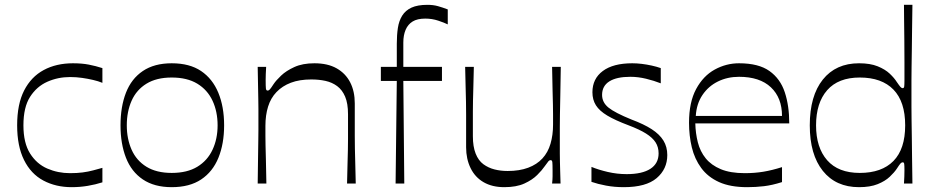

<svg xmlns="http://www.w3.org/2000/svg" viewBox="-20 -760 3887 795"><path d="M277 15Q211 15 159.5 -12.5Q108 -40 79.5 -97.5Q51 -155 51 -241Q51 -329 80 -385.5Q109 -442 161 -470Q213 -498 282 -498Q319 -498 347.5 -492.5Q376 -487 404 -478V-417Q387 -424 365.5 -429Q344 -434 320 -437.5Q296 -441 270 -441Q220 -441 176 -421.5Q132 -402 104.5 -359Q77 -316 77 -241Q77 -168 104.5 -124.5Q132 -81 176 -62Q220 -43 270 -43Q299 -43 322 -46Q345 -49 365.5 -54.5Q386 -60 404 -65V-5Q376 4 343.5 9.5Q311 15 277 15Z M691 15Q619 15 571.5 -17Q524 -49 501.5 -107Q479 -165 479 -241Q479 -318 501.5 -376Q524 -434 571.5 -466Q619 -498 691 -498Q765 -498 812.5 -466Q860 -434 884 -376Q908 -318 908 -241Q908 -165 884.5 -107Q861 -49 813 -17Q765 15 691 15ZM691 -44Q755 -44 797 -69.5Q839 -95 860 -140Q881 -185 881 -241Q881 -298 860 -343Q839 -388 797 -413.5Q755 -439 691 -439Q628 -439 586.5 -413.5Q545 -388 525 -343Q505 -298 505 -241Q505 -185 525 -140Q545 -95 586.5 -69.5Q628 -44 691 -44Z M1047 0Q1048 -68 1048.5 -109.5Q1049 -151 1049.5 -177Q1050 -203 1050 -222.5Q1050 -242 1050 -266Q1050 -290 1050 -309Q1050 -328 1049.5 -349.5Q1049 -371 1048.5 -402.5Q1048 -434 1047 -483H1082Q1081 -466 1080.5 -453Q1080 -440 1080 -430Q1080 -402 1081 -393.5Q1082 -385 1088 -385Q1093 -385 1097.5 -390Q1102 -395 1113 -412Q1123 -427 1144 -447Q1165 -467 1199 -482.5Q1233 -498 1282 -498Q1337 -498 1374 -477Q1411 -456 1430 -419Q1449 -382 1449 -332Q1449 -288 1449 -256Q1449 -224 1449 -198Q1449 -172 1449.5 -145Q1450 -118 1451 -84Q1452 -50 1453 0H1417Q1418 -49 1419 -82Q1420 -115 1420.5 -139.5Q1421 -164 1421 -185Q1421 -206 1421 -230Q1421 -254 1421 -287Q1421 -332 1409 -360Q1397 -388 1376 -403.5Q1355 -419 1328 -425Q1301 -431 1269 -431Q1220 -431 1184.5 -417.5Q1149 -404 1125 -379Q1101 -354 1090 -318.5Q1079 -283 1079 -239Q1079 -215 1079 -197.5Q1079 -180 1079.5 -157.5Q1080 -135 1081 -98.5Q1082 -62 1083 0Z M1618 0 1623 -425H1557V-483H1623Q1623 -502 1623 -523.5Q1623 -545 1623 -579Q1623 -615 1627.5 -644.5Q1632 -674 1645.5 -695.5Q1659 -717 1684 -728.5Q1709 -740 1750 -740Q1774 -740 1793.5 -734.5Q1813 -729 1834 -721V-659Q1820 -666 1794.5 -674.5Q1769 -683 1741 -683Q1708 -683 1688.5 -671Q1669 -659 1659.5 -636.5Q1650 -614 1650 -584Q1650 -547 1650 -525Q1650 -503 1650 -483H1810V-425H1650L1654 0Z M2068 15Q2018 15 1982.5 -5.5Q1947 -26 1928.5 -64Q1910 -102 1910 -150Q1910 -195 1910 -227Q1910 -259 1910 -285Q1910 -311 1909.5 -338Q1909 -365 1908 -399Q1907 -433 1906 -483H1942Q1941 -434 1940 -401Q1939 -368 1938.5 -343.5Q1938 -319 1938 -298Q1938 -277 1938 -253.5Q1938 -230 1938 -196Q1938 -153 1949.5 -124Q1961 -95 1981.5 -80Q2002 -65 2027.5 -58.5Q2053 -52 2082 -52Q2131 -52 2167 -65.5Q2203 -79 2226 -104Q2249 -129 2259.5 -165Q2270 -201 2270 -244Q2270 -268 2270 -285.5Q2270 -303 2269.5 -325.5Q2269 -348 2268 -385Q2267 -422 2266 -483H2302Q2301 -411 2300 -363.5Q2299 -316 2298.5 -285.5Q2298 -255 2298 -235Q2298 -215 2298 -199.5Q2298 -184 2298 -166Q2298 -142 2298 -124Q2298 -106 2298.5 -89Q2299 -72 2299.5 -51Q2300 -30 2301 0H2266Q2268 -17 2268 -30Q2268 -43 2268 -53Q2268 -80 2267 -88.5Q2266 -97 2260 -97Q2255 -97 2251 -92.5Q2247 -88 2235 -71Q2225 -56 2204.5 -35.5Q2184 -15 2151 0Q2118 15 2068 15Z M2429 -7V-69Q2458 -57 2496.5 -48Q2535 -39 2575 -39Q2639 -39 2673 -61Q2707 -83 2707 -125Q2707 -151 2694.5 -170.5Q2682 -190 2655 -207Q2628 -224 2583 -241Q2527 -262 2494.5 -281.5Q2462 -301 2447.5 -324Q2433 -347 2433 -378Q2433 -434 2476 -466Q2519 -498 2598 -498Q2617 -498 2637.5 -495.5Q2658 -493 2678.5 -488.5Q2699 -484 2716 -478V-415Q2688 -426 2655 -434Q2622 -442 2590 -442Q2533 -442 2503 -423Q2473 -404 2473 -367Q2473 -336 2499.5 -314.5Q2526 -293 2595 -265Q2646 -246 2678.5 -225Q2711 -204 2727 -178Q2743 -152 2743 -118Q2743 -60 2699 -22.5Q2655 15 2563 15Q2524 15 2489.5 8.5Q2455 2 2429 -7Z M3074 15Q3004 15 2957.5 -6Q2911 -27 2883.5 -64.5Q2856 -102 2844.5 -150Q2833 -198 2833 -252Q2833 -337 2862.5 -391.5Q2892 -446 2939.5 -472Q2987 -498 3040 -498Q3121 -498 3166 -466Q3211 -434 3229.5 -378Q3248 -322 3248 -249H2859Q2860 -208 2869.5 -170.5Q2879 -133 2902 -104.5Q2925 -76 2964.5 -59.5Q3004 -43 3064 -43Q3105 -43 3141 -49Q3177 -55 3218 -68V-6Q3177 7 3143 11Q3109 15 3074 15ZM3218 -280Q3218 -355 3172 -398.5Q3126 -442 3040 -442Q2992 -442 2952.5 -422.5Q2913 -403 2888.5 -366.5Q2864 -330 2861 -280Z M3537 15Q3441 15 3387 -52.5Q3333 -120 3333 -241Q3333 -363 3387 -430.5Q3441 -498 3537 -498Q3583 -498 3614 -485.5Q3645 -473 3664 -455Q3683 -437 3693 -421Q3704 -405 3708.5 -400Q3713 -395 3718 -395Q3723 -395 3724 -402Q3725 -409 3725 -428Q3725 -459 3725 -503Q3725 -547 3724.5 -594Q3724 -641 3723.5 -680Q3723 -719 3723 -740H3758Q3757 -680 3756.5 -634Q3756 -588 3755.5 -551Q3755 -514 3754.5 -484Q3754 -454 3754 -427Q3754 -400 3754 -373Q3754 -346 3754 -318.5Q3754 -291 3754.5 -260Q3755 -229 3755.5 -191.5Q3756 -154 3756.5 -107Q3757 -60 3758 0H3723Q3724 -15 3724.5 -29.5Q3725 -44 3725 -55Q3725 -74 3724 -81Q3723 -88 3718 -88Q3713 -88 3708.5 -83Q3704 -78 3693 -61Q3683 -46 3664 -28Q3645 -10 3614 2.5Q3583 15 3537 15ZM3540 -44Q3631 -44 3679.5 -93.5Q3728 -143 3728 -241Q3728 -339 3679.5 -389Q3631 -439 3540 -439Q3451 -439 3405 -386.5Q3359 -334 3359 -241Q3359 -149 3405 -96.5Q3451 -44 3540 -44Z"/></svg>

Font: Ojuju
Style: Regular
Weight: 400
Designer: Chisaokwu Joboson, Mirko Velimirovic
Foundry: Udi Foundry
Version: Version 1.000